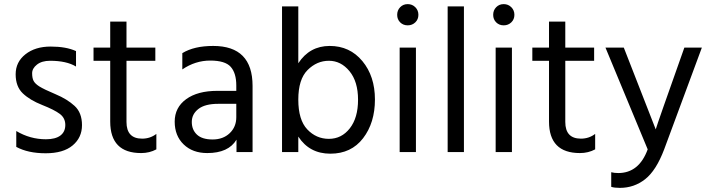

<svg xmlns="http://www.w3.org/2000/svg" viewBox="-20 -738 3444 932"><path d="M59 -25V-102Q126 -62 203 -62Q249 -62 273 -80Q297 -98 297 -131.5Q297 -165 270.5 -185Q244 -205 184.5 -228.5Q125 -252 90.5 -285Q56 -318 56 -377.5Q56 -437 103.5 -474.5Q151 -512 226 -512Q301 -512 349 -490V-415Q303 -443 223 -443Q183 -443 159.5 -424.5Q136 -406 136 -382.5Q136 -359 143 -345.5Q150 -332 170 -319Q194 -304 250 -280.5Q306 -257 342 -224Q378 -191 378 -130.5Q378 -70 332.5 -32Q287 6 201.5 6Q116 6 59 -25Z M665 5Q515 5 515 -148V-443H434V-507H515V-633H594V-507H734V-443H594V-146Q594 -65 670 -65Q709 -65 739 -88V-13Q706 5 665 5Z M986 5Q915 5 871.5 -37Q828 -79 828 -147.5Q828 -216 883.5 -256.5Q939 -297 1035 -297H1127V-323Q1127 -383 1100 -413.5Q1073 -444 1000.5 -444Q928 -444 865 -401V-480Q922 -515 1015 -515Q1206 -515 1206 -321V0H1128V-60Q1089 5 986 5ZM1127 -169V-234H1039Q975 -234 943 -209Q911 -184 911 -146Q911 -108 936 -84.5Q961 -61 1012 -61Q1063 -61 1095 -91.5Q1127 -122 1127 -169Z M1576.5 -443Q1518 -443 1473 -398Q1428 -353 1428 -254.5Q1428 -156 1471.5 -110Q1515 -64 1576.5 -64Q1638 -64 1678 -115Q1718 -166 1718 -254Q1718 -342 1676.5 -392.5Q1635 -443 1576.5 -443ZM1428 0H1349V-707H1428V-431Q1483 -515 1580.5 -515Q1678 -515 1739 -441.5Q1800 -368 1800 -255Q1800 -142 1742.5 -67Q1685 8 1583.5 8Q1482 8 1428 -75Z M1996 -703Q2011 -688 2011 -666Q2011 -644 1996 -629.5Q1981 -615 1959 -615Q1937 -615 1922.5 -629.5Q1908 -644 1908 -666Q1908 -688 1922.5 -703Q1937 -718 1959 -718Q1981 -718 1996 -703ZM1999 0H1920V-507H1999Z M2232 0H2153V-707H2232Z M2462 -703Q2477 -688 2477 -666Q2477 -644 2462 -629.5Q2447 -615 2425 -615Q2403 -615 2388.5 -629.5Q2374 -644 2374 -666Q2374 -688 2388.5 -703Q2403 -718 2425 -718Q2447 -718 2462 -703ZM2465 0H2386V-507H2465Z M2795 5Q2645 5 2645 -148V-443H2564V-507H2645V-633H2724V-507H2864V-443H2724V-146Q2724 -65 2800 -65Q2839 -65 2869 -88V-13Q2836 5 2795 5Z M2989 174Q2963 174 2947 169V98Q2962 102 2981 102Q3082 102 3124 -13L2919 -507H3008L3163 -110Q3171 -138 3302 -507H3387L3204 -13Q3165 90 3111.5 132Q3058 174 2989 174Z"/></svg>

Font: Hind Colombo
Style: Regular
Weight: 400
Designer: Jyotish Sonowal, Aditi Pimprikar
Foundry: Indian Type Foundry
Version: Version 1.000;PS 1.0;hotconv 1.0.86;makeotf.lib2.5.63406; tt